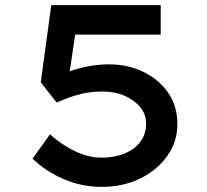

<svg xmlns="http://www.w3.org/2000/svg" viewBox="-20 -722 809 749"><path d="M377 7Q296 7 225.5 -24.5Q155 -56 107 -103L175 -198Q219 -158 272 -132.5Q325 -107 375 -107Q426 -107 465.5 -123Q505 -139 527.5 -169Q550 -199 550 -240Q550 -276 527 -304Q504 -332 466 -348.5Q428 -365 380 -365Q336 -365 300.5 -356.5Q265 -348 240 -338Q215 -328 201 -322L139 -401L180 -702H607V-587H253L278 -619L245 -397L212 -423Q227 -435 258.5 -446Q290 -457 328.5 -464Q367 -471 405 -471Q478 -471 538.5 -442Q599 -413 635.5 -361Q672 -309 672 -238Q672 -169 632.5 -113.5Q593 -58 526.5 -25.5Q460 7 377 7Z"/></svg>

Font: Lexend Zetta Medium
Style: Regular
Weight: 500
Designer: Bonnie Shaver-Troup, Thomas Jockin
Foundry: Lexend
Version: Version 1.007